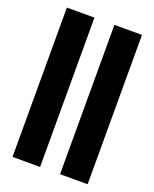

<svg xmlns="http://www.w3.org/2000/svg" viewBox="-153 -917 807 1004"><g transform="rotate(20 251.0 -415.5)"><path d="M42 0V-831H195.5V0ZM306.5 0V-831H460V0Z"/></g></svg>

Font: Merriweather 96pt ExtraBold
Style: Regular
Weight: 800
Version: Version 2.100